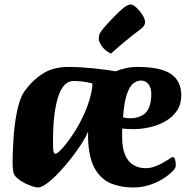

<svg xmlns="http://www.w3.org/2000/svg" viewBox="-20 -822 842 855"><path d="M148 13Q141.8 13 125.2 8Q108.6 3 89.7 -6.7Q70.7 -16.3 56.3 -29Q41.9 -41.7 39.1 -57Q35.9 -76.3 35.9 -100Q35.9 -112.4 36.9 -141.8Q37.9 -171.1 40.4 -209.4Q42.9 -247.8 48.9 -287.8Q54.9 -327.8 64.9 -361.9Q74.9 -396 89.9 -417Q126.1 -466.2 172 -495.1Q217.9 -524 287.5 -524Q306.6 -524 331.8 -522.8Q356.9 -521.5 385.3 -518.8Q413.6 -516 442 -512.4Q470.4 -508.8 494.8 -504.3Q515.6 -513 540.5 -518.5Q565.3 -524 591.5 -524Q695 -524 741.1 -492.8Q787.2 -461.5 787.2 -397.1Q787.2 -357.6 768.1 -329.1Q748.9 -300.6 717.3 -282.5Q685.6 -264.3 648 -255.6Q610.3 -246.8 573.2 -246.8Q560.4 -246.8 547.7 -247.7Q535.1 -248.5 524.2 -249.5Q523.9 -242.3 523.9 -231.8Q523.9 -221.4 523.9 -211.9Q523.9 -161.7 537.4 -131.2Q550.9 -100.6 574.9 -86.8Q598.8 -73.1 629.2 -73.1Q647.4 -73.1 666.1 -79.4Q684.8 -85.7 701.4 -94.8Q718 -103.9 729.5 -111.4Q738 -117.6 742.5 -120.1Q747 -122.6 750 -122.6Q756.5 -122.6 759.7 -111.5Q762.8 -100.4 762.8 -85.3Q762.8 -81.3 760.3 -74.9Q757.8 -68.5 749.7 -60.5Q717 -27.2 669.8 -7.1Q622.7 13 574.2 13Q521.4 13 477.8 -3.7Q434.1 -20.4 406.6 -63.7Q379.1 -107 373 -185.7Q372.3 -197.5 372.1 -211.8Q372 -226.2 372.3 -237Q365.3 -217 345.7 -185.9Q326.1 -154.8 299.5 -120.5Q272.9 -86.1 244.2 -55.5Q215.5 -25 190.1 -6Q164.8 13 148 13ZM228.2 -137.2Q233.2 -137.2 246.5 -149.9Q259.8 -162.6 277.5 -185.5Q295.2 -208.4 314.2 -238.4Q333.2 -268.4 349.8 -303.7Q366.5 -339 378 -376.3Q389.6 -413.7 392 -450.2Q367 -456.9 345.8 -459.1Q324.6 -461.4 307.7 -461.4Q261.5 -461.4 238.8 -390.3Q216 -319.3 216 -192.5Q216 -154.7 218.7 -145.9Q221.5 -137.2 228.2 -137.2ZM570.7 -295.6Q593.9 -297.9 612.8 -307.8Q631.8 -317.6 642.7 -340.7Q653.7 -363.9 653.7 -404.7Q653.7 -430.9 641.3 -447.1Q628.8 -463.3 607.5 -463.3Q589.1 -463.3 572.4 -449.3Q555.7 -435.3 544.1 -399.8Q532.6 -364.3 527.9 -299.8Q530.3 -298.3 542.2 -296.6Q554.1 -294.9 570.7 -295.6ZM474.2 -583.4Q447.5 -596 433.7 -616.2Q419.9 -636.4 419.9 -648.7Q419.9 -658 421.7 -665.4Q423.6 -672.8 429.4 -681.3Q432.6 -686.6 440 -695.3Q447.3 -704 456.7 -714.4Q466.1 -724.8 476.1 -735.2Q486 -745.5 495.5 -755.1Q504.9 -764.6 512.2 -771.2Q531.3 -789.5 542.6 -795.8Q553.9 -802.1 562.2 -802.1Q572 -802.1 586.9 -788.5Q601.8 -775 613.9 -756.3Q626 -737.6 626 -722.5Q626 -717 622.5 -709.5Q618.9 -701.9 607.1 -693.1Q591.1 -681.4 570.9 -665.3Q550.8 -649.3 531.4 -633.2Q512.1 -617.2 496.8 -603.7Q481.4 -590.2 474.2 -583.4Z"/></svg>

Font: Briem Hand Thin
Style: Regular
Weight: 100
Designer: Gunnlaugur SE Briem, Eben Sorkin
Foundry: Sorkin Type Co.
Version: Version 1.003